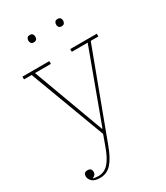

<svg xmlns="http://www.w3.org/2000/svg" viewBox="-219 -783 944 1089"><g transform="rotate(-30 253.0 -239.0)"><path d="M105 212Q68 212 52.5 196.5Q37 181 37 164Q37 138 63 138Q89 138 89 164Q89 184 67 192V194Q74 196 83.5 197Q93 198 102 198Q140 198 167.5 168Q195 138 218 73L243 4L59 -488H9V-506H185V-488H81L252 -24H255L426 -488H322V-506H496V-488H446L235 77Q209 147 179 179.5Q149 212 105 212ZM163 -642Q150 -642 145 -649.5Q140 -657 140 -665V-667Q140 -675 145 -682.5Q150 -690 163 -690Q176 -690 181 -682.5Q186 -675 186 -667V-665Q186 -657 181 -649.5Q176 -642 163 -642ZM345 -642Q332 -642 327 -649.5Q322 -657 322 -665V-667Q322 -675 327 -682.5Q332 -690 345 -690Q358 -690 363 -682.5Q368 -675 368 -667V-665Q368 -657 363 -649.5Q358 -642 345 -642Z"/></g></svg>

Font: IBM Plex Serif Thin
Style: Regular
Weight: 100
Designer: Mike Abbink, Paul van der Laan, Pieter van Rosmalen
Foundry: Bold Monday
Version: Version 3.001